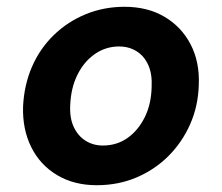

<svg xmlns="http://www.w3.org/2000/svg" viewBox="-20 -534 654 566"><path d="M265 12Q198 12 148 -18Q98 -48 72 -100.5Q46 -153 48 -220Q51 -283 74 -336.5Q97 -390 138 -430Q179 -470 232.5 -492Q286 -514 347 -514Q415 -514 465 -484.5Q515 -455 542 -403Q569 -351 566 -283Q564 -220 540 -166.5Q516 -113 475.5 -73Q435 -33 381.5 -10.5Q328 12 265 12ZM283 -105Q324 -105 355.5 -127Q387 -149 406.5 -188Q426 -227 427 -278Q429 -316 417 -342.5Q405 -369 382.5 -383Q360 -397 331 -397Q292 -397 260 -375Q228 -353 208.5 -314Q189 -275 187 -224Q185 -186 197.5 -159.5Q210 -133 232.5 -119Q255 -105 283 -105Z"/></svg>

Font: DM Sans 16pt
Style: Bold Italic
Weight: 700
Italic angle: -10°
Version: Version 4.004;gftools[0.9.30]